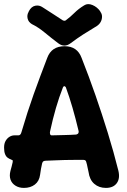

<svg xmlns="http://www.w3.org/2000/svg" viewBox="-20 -909 619 939"><path d="M97 10Q73 10 55.5 -1Q38 -12 31.5 -30.5Q25 -49 31 -73Q34 -84 37 -95Q40 -106 42 -116Q44 -125 40 -126Q39 -126 37.5 -127Q36 -128 34 -129Q25 -132 17 -138Q9 -144 4.5 -156Q0 -168 0 -186V-188Q0 -207 7.5 -220Q15 -233 26.5 -240Q38 -247 50 -247H70Q81 -247 85 -263Q100 -314 114.5 -359Q129 -404 144.5 -447.5Q160 -491 176.5 -535Q193 -579 211 -626Q232 -683 296 -683Q358 -683 379 -626Q415 -535 447 -443Q479 -351 507.5 -258.5Q536 -166 559 -74Q568 -36 551 -13Q534 10 498 10Q464 10 441 -10Q418 -30 413 -68Q410 -79 408 -91Q406 -103 402 -116Q400 -127 389 -127Q362 -127 340 -127Q318 -127 297.5 -126.5Q277 -126 254.5 -125Q232 -124 204 -123Q198 -123 193 -120.5Q188 -118 186 -110Q183 -96 180.5 -83.5Q178 -71 176 -54Q172 -23 150.5 -6.5Q129 10 97 10ZM233 -247Q264 -248 293.5 -248.5Q323 -249 353 -251Q361 -253 363.5 -258.5Q366 -264 364 -270Q350 -329 334.5 -382.5Q319 -436 302 -482Q299 -487 295 -487.5Q291 -488 288 -482Q269 -434 253.5 -380.5Q238 -327 225 -267Q223 -259 225 -253Q227 -247 233 -247ZM471 -851Q479 -841 479 -827.5Q479 -814 472.5 -802Q466 -790 454 -782Q414 -758 386 -740Q358 -722 326 -698Q295 -674 264 -698Q231 -723 199 -749.5Q167 -776 136 -791Q119 -801 115 -818.5Q111 -836 120 -851L121 -854Q133 -877 152.5 -881Q172 -885 189 -873Q215 -857 238 -841.5Q261 -826 288 -809Q291 -808 294 -807.5Q297 -807 301 -809Q324 -826 344 -846Q364 -866 392 -883Q409 -894 432 -884.5Q455 -875 470 -854Z"/></svg>

Font: Winky Sans SemiBold
Style: Regular
Weight: 600
Designer: Simon Atzbach
Foundry: typofactur
Version: Version 1.205